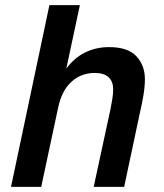

<svg xmlns="http://www.w3.org/2000/svg" viewBox="-20 -730 640 750"><path d="M23 0 173 -710H292L239 -462Q270 -504 312.5 -525Q355 -546 406 -546Q480 -546 513 -510Q546 -474 546 -421Q546 -391 540 -356Q534 -321 527 -292L465 0H346L411 -301Q415 -320 418.5 -341.5Q422 -363 422 -382Q422 -411 404.5 -428Q387 -445 350 -445Q297 -445 259 -410.5Q221 -376 207 -309L141 0Z"/></svg>

Font: Geist Mono SemiBold
Style: Italic
Weight: 600
Italic angle: -12°
Monospace: yes
Designer: Basement.studio, Andrés Briganti, Mateo Zaragoza
Foundry: Basement.studio, Vercel, Andrés Briganti, Guido Ferreyra, Mateo Zaragoza
Version: Version 1.500; ttfautohint (v1.8.4.7-5d5b)